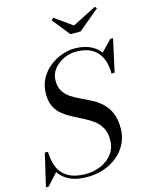

<svg xmlns="http://www.w3.org/2000/svg" viewBox="-170 -1063 911 1166"><g transform="rotate(-15 286.0 -480.0)"><path d="M233 14.5Q174.5 14.5 134.2 -1.2Q94 -17 69.2 -45.5Q44.5 -74 32.8 -112.2Q21 -150.5 19.5 -195.5H39Q40 -154.5 49.8 -119.8Q59.5 -85 81.2 -59.5Q103 -34 138.8 -19.8Q174.5 -5.5 227.5 -5.5Q280.5 -5.5 325 -25.5Q369.5 -45.5 396.2 -82Q423 -118.5 423 -168Q423 -213 406.5 -243.2Q390 -273.5 362.8 -294.2Q335.5 -315 303 -331.2Q270.5 -347.5 238 -364.2Q205.5 -381 178.2 -402.8Q151 -424.5 134.5 -456.2Q118 -488 118 -535Q118 -591.5 141.2 -633.5Q164.5 -675.5 201 -703.8Q237.5 -732 278.5 -746Q319.5 -760 355 -760Q419 -760 463.5 -736Q508 -712 531.2 -666Q554.5 -620 554.5 -554.5H535Q535 -614 515.2 -655.2Q495.5 -696.5 456.8 -717.8Q418 -739 360 -739Q321 -739 283 -721.5Q245 -704 220.2 -672.8Q195.5 -641.5 195.5 -599.5Q195.5 -559 212.2 -532.8Q229 -506.5 256.2 -488.5Q283.5 -470.5 316.5 -455.5Q349.5 -440.5 382.2 -423Q415 -405.5 442.2 -380Q469.5 -354.5 486.2 -316Q503 -277.5 503 -219.5Q503 -167 481.5 -124Q460 -81 422.5 -50Q385 -19 336.2 -2.2Q287.5 14.5 233 14.5ZM-28.5 10 19.5 -195.5H39V-141.5Q44 -121.5 49.5 -104.2Q55 -87 62 -71L-11.5 10ZM535 -554.5 541 -598Q536.5 -621.5 530 -642.2Q523.5 -663 511.5 -686L582.5 -760H599.5L554.5 -554.5ZM356 -850 267.5 -960.5 281 -973.5 390.5 -895 541 -972 552.5 -960.5 420 -850Z"/></g></svg>

Font: Bodoni Moda SC
Style: Italic
Weight: 400
Italic angle: -13°
Designer: Owen Earl
Foundry: indestructible type
Version: Version 2.005